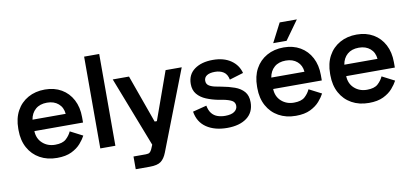

<svg xmlns="http://www.w3.org/2000/svg" viewBox="-79 -971 3093 1442"><g transform="rotate(-10 1467.5 -250.0)"><path d="M37 -241V-253Q37 -331 68 -388Q99 -445 155 -476.5Q211 -508 284 -508Q356 -508 410 -476.5Q464 -445 494 -388Q524 -331 524 -255V-214H153Q155 -156 194 -121Q233 -86 290 -86Q346 -86 373 -110.5Q400 -135 414 -166L509 -117Q495 -90 468.5 -59.5Q442 -29 398 -7.5Q354 14 287 14Q213 14 156.5 -17.5Q100 -49 68.5 -106.5Q37 -164 37 -241ZM407 -301Q403 -350 369.5 -379Q336 -408 283 -408Q228 -408 195 -379Q162 -350 154 -301Z M618 0V-700H733V0Z M853 200V103H947Q968 103 977 95.5Q986 88 993 73L1007 40L800 -494H924L1055 -128H1072L1203 -494H1326L1090 115Q1073 159 1046 179.5Q1019 200 960 200Z M1352 -151 1458 -178Q1465 -140 1483 -118Q1501 -96 1527.5 -87Q1554 -78 1585 -78Q1632 -78 1655.5 -95Q1679 -112 1679 -138Q1679 -165 1656.5 -178Q1634 -191 1588 -200L1557 -205Q1506 -215 1464 -232.5Q1422 -250 1396.5 -280.5Q1371 -311 1371 -358Q1371 -430 1424.5 -469Q1478 -508 1565 -508Q1648 -508 1702 -471Q1756 -434 1772 -372L1666 -340Q1658 -382 1631 -399.5Q1604 -417 1565 -417Q1525 -417 1503.5 -403Q1482 -389 1482 -363Q1482 -337 1504 -324Q1526 -311 1563 -305L1594 -299Q1649 -289 1693.5 -273Q1738 -257 1764 -227Q1790 -197 1790 -146Q1790 -69 1734.5 -27.5Q1679 14 1585 14Q1489 14 1427 -28Q1365 -70 1352 -151Z M1858 -241V-253Q1858 -331 1889 -388Q1920 -445 1976 -476.5Q2032 -508 2105 -508Q2177 -508 2231 -476.5Q2285 -445 2315 -388Q2345 -331 2345 -255V-214H1974Q1976 -156 2015 -121Q2054 -86 2111 -86Q2167 -86 2194 -110.5Q2221 -135 2235 -166L2330 -117Q2316 -90 2289.5 -59.5Q2263 -29 2219 -7.5Q2175 14 2108 14Q2034 14 1977.5 -17.5Q1921 -49 1889.5 -106.5Q1858 -164 1858 -241ZM2228 -301Q2224 -350 2190.5 -379Q2157 -408 2104 -408Q2049 -408 2016 -379Q1983 -350 1975 -301ZM2034 -553 2109 -698H2240L2136 -553Z M2415 -241V-253Q2415 -331 2446 -388Q2477 -445 2533 -476.5Q2589 -508 2662 -508Q2734 -508 2788 -476.5Q2842 -445 2872 -388Q2902 -331 2902 -255V-214H2531Q2533 -156 2572 -121Q2611 -86 2668 -86Q2724 -86 2751 -110.5Q2778 -135 2792 -166L2887 -117Q2873 -90 2846.5 -59.5Q2820 -29 2776 -7.5Q2732 14 2665 14Q2591 14 2534.5 -17.5Q2478 -49 2446.5 -106.5Q2415 -164 2415 -241ZM2785 -301Q2781 -350 2747.5 -379Q2714 -408 2661 -408Q2606 -408 2573 -379Q2540 -350 2532 -301Z"/></g></svg>

Font: Space Grotesk Frontify SemiBold
Style: Regular
Weight: 600
Designer: Florian Karsten
Version: Version 2.000